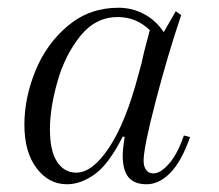

<svg xmlns="http://www.w3.org/2000/svg" viewBox="-20 -464 566 496"><path d="M376 -16Q395 -16 417 -41.5Q439 -67 455 -114L471 -110Q449 -47 420 -17.5Q391 12 359 12Q327 12 312 -6Q297 -24 297 -63Q297 -78 302 -111H297Q261 -40 225 -14Q189 12 153 12Q106 12 74.5 -29.5Q43 -71 43 -142Q43 -211 71.5 -281Q100 -351 155.5 -397.5Q211 -444 286 -444Q322 -444 352.5 -427.5Q383 -411 403 -381L434 -435L448 -425Q413 -321 382 -202Q351 -83 351 -49Q351 -34 357.5 -25Q364 -16 376 -16ZM337 -269Q346 -299 352 -329L367 -386Q332 -420 284 -420Q227 -420 187.5 -371Q148 -322 128.5 -253.5Q109 -185 109 -130Q109 -74 127.5 -46Q146 -18 177 -18Q219 -18 262 -83Q305 -148 337 -269Z"/></svg>

Font: Arapey
Style: Italic
Weight: 400
Italic angle: -12°
Designer: Eduardo Rodriguez Tunni
Foundry: Eduardo Rodriguez Tunni
Version: Version 3.000